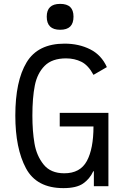

<svg xmlns="http://www.w3.org/2000/svg" viewBox="-20 -960 640 990"><path d="M59 -364Q59 -542 117.2 -638.5Q175.5 -735 313 -735Q386.5 -735 444.8 -705.8Q503 -676.5 531 -614L462 -574Q435 -624 399.5 -641.5Q364 -659 321 -659Q248.5 -659 210.2 -620.5Q172 -582 159.5 -519Q147 -456 147 -363.5Q147 -284 157.8 -220.5Q168.5 -157 204.8 -111.8Q241 -66.5 311.5 -66.5Q393.5 -66.5 427.8 -129.8Q462 -193 462 -308H288V-378H539V0H464V-77H461Q442.5 -37 408.2 -13.5Q374 10 307 10Q168.5 10 113.8 -92.5Q59 -195 59 -364ZM221 -874Q221 -940 290 -940Q325 -940 342 -923.8Q359 -907.5 359 -874Q359 -840 342 -823.2Q325 -806.5 290 -806.5Q221 -806.5 221 -874Z"/></svg>

Font: JuliaMono
Style: Regular
Weight: 400
Monospace: yes
Designer: cormullion
Foundry: corm
Version: Version 0.055; ttfautohint (v1.8.4)